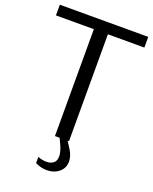

<svg xmlns="http://www.w3.org/2000/svg" viewBox="-165 -806 877 1097"><g transform="rotate(20 273.0 -258.0)"><path d="M234.9 0V-649.9H4.4V-714.8H542V-649.9H320.3V0ZM256.8 199.2Q221.2 199.2 186.5 182.1V144.5Q214.4 154.8 238.8 154.8Q264.6 154.8 281 141.8Q297.4 128.9 297.4 101.1Q297.4 87.4 292.7 69.8Q288.1 52.2 277.8 30.8L263.2 0H312L336.4 38.1Q349.1 57.6 354.7 75.7Q360.4 93.8 360.4 109.9Q360.4 149.9 330.3 174.6Q300.3 199.2 256.8 199.2Z"/></g></svg>

Font: Pontano Sans
Style: Regular
Weight: 400
Designer: Vernon Adams
Foundry: Vernon Adams
Version: Version 2.001